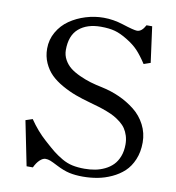

<svg xmlns="http://www.w3.org/2000/svg" viewBox="-82 -801 809 883"><g transform="rotate(10 322.5 -359.0)"><path d="M58.6 -200.2 90.8 -210.9Q125 -160.6 167 -123Q197.8 -95.2 215.8 -80.8Q233.9 -66.4 258.1 -52.2Q282.2 -38.1 307.4 -32.7Q332.5 -27.3 364.3 -27.3Q390.1 -27.3 413.6 -31.7Q437 -36.1 458.7 -46.6Q480.5 -57.1 496.3 -73.2Q512.2 -89.4 521.7 -114Q531.2 -138.7 531.2 -169.9Q531.2 -191.4 525.4 -210Q519.5 -228.5 510.3 -242.4Q501 -256.3 485.6 -268.6Q470.2 -280.8 455.3 -289.1Q440.4 -297.4 418.5 -305.7Q396.5 -314 379.6 -319.1Q362.8 -324.2 337.9 -331.1Q298.8 -341.8 267.1 -353.5Q235.4 -365.2 202.9 -383.5Q170.4 -401.9 148.7 -423.3Q127 -444.8 113.3 -475.3Q99.6 -505.9 99.6 -542Q99.6 -584 120.1 -619.6Q140.6 -655.3 173.8 -678.2Q207 -701.2 248.3 -713.9Q289.6 -726.6 332 -726.6Q377 -726.6 422.9 -711.9Q477.5 -694.3 492.2 -694.3Q514.2 -694.3 531.2 -726.6H557.6L580.1 -559.6L548.8 -548.8Q524.9 -585.4 504.2 -607.4Q483.4 -629.4 450.2 -649.4Q418.5 -668.9 391.6 -676.3Q364.7 -683.6 326.2 -683.6Q261.7 -683.6 223.6 -650.9Q185.5 -618.2 185.5 -550.8Q185.5 -525.9 197.3 -504.9Q209 -483.9 227.1 -469.7Q245.1 -455.6 272 -443.4Q298.8 -431.2 323.5 -423.8Q348.1 -416.5 378.9 -410.2Q422.9 -400.9 461.9 -383.3Q501 -365.7 534.4 -339.4Q567.9 -313 587.6 -274.9Q607.4 -236.8 607.4 -192.4Q607.4 -147.9 592.5 -112.5Q577.6 -77.1 553.5 -54.7Q529.3 -32.2 496.8 -17.3Q464.4 -2.4 431.2 3.7Q397.9 9.8 363.3 9.8Q327.6 9.8 300 3.7Q272.5 -2.4 239.3 -19.5Q214.8 -32.2 203.4 -36.6Q191.9 -41 180.7 -41Q168.5 -41 154.5 -28.1Q140.6 -15.1 129.9 7.8H100.6Z"/></g></svg>

Font: Theano Old Style
Style: Regular
Weight: 400
Designer: Alexey Kryukov
Version: Version 2.00